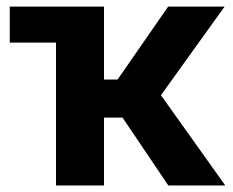

<svg xmlns="http://www.w3.org/2000/svg" viewBox="-20 -566 712 586"><path d="M9.8 -436V-545.9H297.4V-323.2H338.9L493.2 -545.9H665.5L471.2 -275.4L667.5 0H493.7L354 -207H297.4V0H150.9V-436Z"/></svg>

Font: Inter-Bold
Style: Bold
Weight: 700
Designer: Rasmus Andersson
Foundry: rsms
Version: Version 4.000;git-a52131595